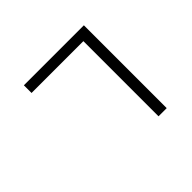

<svg xmlns="http://www.w3.org/2000/svg" viewBox="-172 -1032 1344 1344"><g transform="rotate(-45 500.0 -360.0)"><path d="M196 -694H709V50H790V-770H196Z"/></g></svg>

Font: Source Han Sans TC
Style: Regular
Weight: 400
Designer: Ryoko NISHIZUKA 西塚涼子 (kana, bopomofo & ideographs); Paul D. Hunt (Latin, Greek & Cyrillic); Sandoll Communications 산돌커뮤니
Foundry: Adobe
Version: Version 2.002;hotconv 1.0.116;makeotfexe 2.5.65601